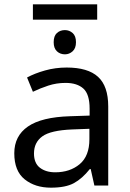

<svg xmlns="http://www.w3.org/2000/svg" viewBox="-20 -857 601 887"><path d="M288 -545Q386 -545 433 -502Q480 -459 480 -365V0H416L399 -76H395Q360 -32 321.5 -11Q283 10 215 10Q142 10 94 -28.5Q46 -67 46 -149Q46 -229 109 -272.5Q172 -316 303 -320L394 -323V-355Q394 -422 365 -448Q336 -474 283 -474Q241 -474 203 -461.5Q165 -449 132 -433L105 -499Q140 -518 188 -531.5Q236 -545 288 -545ZM393 -262 314 -259Q214 -255 175.5 -227Q137 -199 137 -148Q137 -103 164.5 -82Q192 -61 235 -61Q303 -61 348 -98.5Q393 -136 393 -214ZM429 -837V-766H132V-837ZM280 -718Q300 -718 315.5 -704.5Q331 -691 331 -662Q331 -634 315.5 -620Q300 -606 280 -606Q258 -606 243 -620Q228 -634 228 -662Q228 -691 243 -704.5Q258 -718 280 -718Z"/></svg>

Font: Noto IKEA Simplified Chinese
Style: Regular
Weight: 400
Designer: Monotype Design Team
Foundry: Monotype Imaging Inc.
Version: Version 1.100